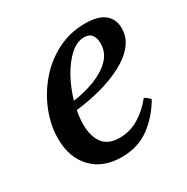

<svg xmlns="http://www.w3.org/2000/svg" viewBox="-120 -586 687 704"><g transform="rotate(-30 223.0 -234.0)"><path d="M437 -398Q437 -359 412 -328.5Q387 -298 344.5 -276Q302 -254 250 -240Q198 -226 144 -220Q138 -189 138 -162Q138 -112 160 -82.5Q182 -53 231 -53Q274 -53 312 -76Q350 -99 379 -136Q395 -127 402 -117Q368 -59 319 -23.5Q270 12 202 12Q123 12 77.5 -35.5Q32 -83 32 -163Q32 -219 54 -275Q76 -331 115.5 -377.5Q155 -424 209.5 -452Q264 -480 328 -480Q384 -480 410.5 -458Q437 -436 437 -398ZM152 -255Q199 -261 242.5 -277.5Q286 -294 314 -321.5Q342 -349 342 -389Q342 -411 332 -424.5Q322 -438 300 -438Q269 -438 240 -411.5Q211 -385 188 -343Q165 -301 152 -255Z"/></g></svg>

Font: Tiro Devanagari Hindi
Style: Italic
Weight: 400
Italic angle: -11°
Designer: Devanagari: John Hudson & Fiona Ross, assisted by Paul Hanslow. Latin: John Hudson with Paul Hanslow, assisted by Kaja S
Foundry: Tiro Typeworks Ltd.
Version: Version 1.52